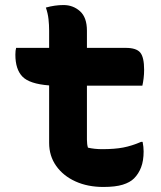

<svg xmlns="http://www.w3.org/2000/svg" viewBox="-20 -730 640 762"><path d="M44 -540H175V-608Q175 -631 172.5 -654Q170 -677 162 -700Q180 -705 197.5 -707.5Q215 -710 232 -710Q270 -710 297.5 -685.5Q325 -661 325 -608V-540H479Q521 -540 536.5 -521.5Q552 -503 552 -453Q552 -436 550 -419.5Q548 -403 545 -390H325V-176Q325 -157 329 -144Q355 -138 385 -138Q435 -138 469 -144.5Q503 -151 540 -167H546Q548 -157 549 -147.5Q550 -138 550 -129Q550 -92 540 -66Q530 -40 512 -22Q496 -6 467 3Q438 12 390 12Q328 12 279.5 -10Q231 -32 203 -71.5Q175 -111 175 -163V-391Q97 -397 69 -426Q41 -455 41 -513Q41 -530 44 -540Z"/></svg>

Font: Recursive Mn Csl St XBd
Style: Regular
Weight: 800
Monospace: yes
Version: Version 1.079;hotconv 1.0.112;makeotfexe 2.5.65598; ttfautoh